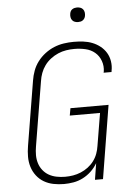

<svg xmlns="http://www.w3.org/2000/svg" viewBox="-61 -970 722 1024"><g transform="rotate(-5 300.0 -458.0)"><path d="M240 8Q211 8 183.5 2.5Q156 -3 133 -16.5Q110 -30 93.5 -51.5Q77 -73 69 -99Q61 -125 61 -153.5Q61 -182 66 -211L123 -556Q127 -582 136.5 -608Q146 -634 163 -656.5Q180 -679 203 -696.5Q226 -714 251.5 -724.5Q277 -735 304 -739Q331 -743 357 -743Q383 -743 408 -740Q433 -737 456 -728Q479 -719 498 -704Q517 -689 529.5 -668.5Q542 -648 546 -622.5Q550 -597 545 -572Q545 -570 544.5 -568.5Q544 -567 544 -565H502Q502 -566 502 -567.5Q502 -569 503 -570Q508 -600 498 -628Q488 -656 466.5 -674Q445 -692 416 -698.5Q387 -705 357 -705Q335 -705 313 -701.5Q291 -698 270 -689Q249 -680 230 -665.5Q211 -651 197.5 -632.5Q184 -614 176 -592.5Q168 -571 165 -549L108 -204Q104 -181 104 -158.5Q104 -136 110.5 -115Q117 -94 130.5 -77Q144 -60 162.5 -49.5Q181 -39 203.5 -34.5Q226 -30 249 -30Q249 -30 249 -30Q249 -30 249 -30Q249 -30 249 -30Q249 -30 249 -30Q271 -30 292 -33.5Q313 -37 333.5 -45.5Q354 -54 372 -67.5Q390 -81 403.5 -99Q417 -117 424.5 -137.5Q432 -158 435 -179L464 -353H302L309 -392H513L449 0H406L420 -88Q406 -64 386 -45Q366 -26 341.5 -13.5Q317 -1 291 3.5Q265 8 240 8ZM390 -846Q381 -846 372.5 -849Q364 -852 358.5 -859Q353 -866 351.5 -875.5Q350 -885 352 -895Q353 -901 356 -907Q359 -913 365 -917Q371 -921 377.5 -922.5Q384 -924 390 -924Q400 -924 408.5 -921Q417 -918 422.5 -911Q428 -904 429.5 -894.5Q431 -885 429 -875Q428 -869 424.5 -863Q421 -857 415.5 -853Q410 -849 403.5 -847.5Q397 -846 390 -846Z"/></g></svg>

Font: Iosevka Curly XLtEx
Style: Italic
Weight: 200
Width: 7
Italic angle: -9°
Monospace: yes
Designer: Belleve Invis
Foundry: Belleve Invis
Version: Version 11.1.0; ttfautohint (v1.8.3)